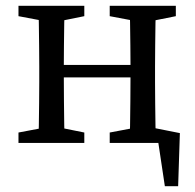

<svg xmlns="http://www.w3.org/2000/svg" viewBox="-20 -495 675 665"><path d="M571 0H477V-59L603 -34L597 150H551L522 -43ZM113 0Q114 -23 114.5 -60Q115 -97 115.5 -137.5Q116 -178 116 -210V-265Q116 -297 115.5 -337.5Q115 -378 114.5 -415.5Q114 -453 113 -475H204Q203 -453 202.5 -415.5Q202 -378 201.5 -337.5Q201 -297 201 -265V-235Q201 -191 201.5 -145Q202 -99 202.5 -61Q203 -23 204 0ZM429 0Q430 -23 430.5 -61Q431 -99 431.5 -145Q432 -191 432 -235V-265Q432 -297 431.5 -337.5Q431 -378 430.5 -415.5Q430 -453 429 -475H520Q519 -453 518.5 -415.5Q518 -378 517.5 -337.5Q517 -297 517 -265V-210Q517 -178 517.5 -137.5Q518 -97 518.5 -60Q519 -23 520 0ZM44 0V-36L150 -56H173L272 -36V0ZM44 -439V-475H272V-439L173 -419H150ZM360 0V-36L466 -56H489L589 -36V0ZM360 -439V-475H589V-439L489 -419H466ZM158 -227V-270H474V-227Z"/></svg>

Font: Source Serif 4 Variable
Style: Regular
Weight: 400
Designer: Frank Grießhammer
Foundry: Adobe
Version: Version 4.005;hotconv 1.1.0;makeotfexe 2.6.0